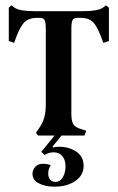

<svg xmlns="http://www.w3.org/2000/svg" viewBox="-20 -509 442 721"><path d="M389 -480V-355L368 -348Q349 -403 332.5 -422.5Q316 -442 283 -442H270Q257 -442 252.5 -433.5Q248 -425 248 -400V-83Q248 -60 252.5 -48.5Q257 -37 268 -31Q279 -25 304 -18L297 0H211L177 42L180 45Q189 42 202 42Q239 42 266.5 60.5Q294 79 294 114Q294 149 263 170.5Q232 192 184 192Q150 192 126 179.5Q102 167 102 144Q102 129 112.5 117.5Q123 106 141 106Q159 106 171 112Q167 116 164 124.5Q161 133 161 142Q161 157 168.5 165.5Q176 174 188 174Q206 174 216 156.5Q226 139 226 116Q226 91 214 77Q202 63 181 63Q164 63 147 73L135 61L185 0H123L115 -10L123 -22Q140 -45 146.5 -68.5Q153 -92 152 -131V-400Q152 -425 147.5 -433.5Q143 -442 130 -442H119Q85 -442 68 -421.5Q51 -401 33 -348L13 -355V-480L23 -489L35 -480Q54 -467 109 -467H292Q347 -467 366 -480L378 -489Z"/></svg>

Font: Katibeh
Style: Regular
Weight: 400
Designer: Arabic design by Kourosh Beigpour, Latin design by Eduardo Tunni, engineering by Lasse Fister
Version: Version 1.0010g